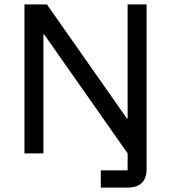

<svg xmlns="http://www.w3.org/2000/svg" viewBox="-20 -695 775 870"><path d="M436.7 155V76.7H558.3V0L180 -539.2H176.7V0H90.8V-675H192.5L555 -158.3H558.3V-675H644.2V70.8Q644.2 113.3 622.1 134.2Q600 155 560 155Z"/></svg>

Font: Funnel Sans
Style: Regular
Weight: 400
Designer: NORD ID, Kristian Moeller
Foundry: Dicotype
Version: Version 1.000